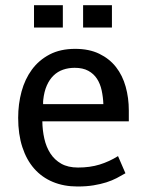

<svg xmlns="http://www.w3.org/2000/svg" viewBox="-20 -692 549 722"><path d="M451.7 -40.5Q436 -31.2 418.7 -22.2Q401.4 -13.2 379.9 -6.3Q358.4 0.5 331.8 4.9Q305.2 9.3 271.5 9.3Q220.2 9.3 179 -7.8Q137.7 -24.9 108.6 -57.9Q79.6 -90.8 64 -138.9Q48.3 -187 48.3 -249Q48.3 -300.8 61 -347.7Q73.7 -394.5 99.9 -430.2Q126 -465.8 166.5 -487.1Q207 -508.3 262.7 -508.3Q315.4 -508.3 353.5 -489.7Q391.6 -471.2 416.3 -439.7Q440.9 -408.2 452.6 -366Q464.4 -323.7 464.4 -276.4V-235.8H139.2Q139.6 -202.1 146.7 -170.7Q153.8 -139.2 169.4 -115Q185.1 -90.8 210.4 -76.4Q235.8 -62 273.4 -62Q318.4 -62 354.7 -73.2Q391.1 -84.5 423.8 -105ZM260.7 -437Q237.3 -437 217 -429.9Q196.8 -422.9 181.4 -408Q166 -393.1 156 -370.4Q146 -347.7 142.6 -316.4Q142.1 -314 142.1 -309.6Q142.1 -305.2 142.1 -300.3H368.7Q367.7 -327.1 362.3 -352.1Q356.9 -377 344.7 -395.8Q332.5 -414.6 312 -425.8Q291.5 -437 260.7 -437ZM216.3 -672.4V-588.4H107.9V-672.4ZM400.9 -672.4V-588.4H292.5V-672.4Z"/></svg>

Font: Shanti
Style: Regular
Weight: 400
Designer: vernon adams
Foundry: vernon adams
Version: Version 1.000